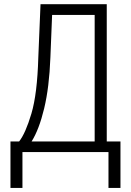

<svg xmlns="http://www.w3.org/2000/svg" viewBox="-20 -731 630 923"><path d="M435.1 -50.8V-659.2H230.5L222.2 -453.6Q216.8 -311.5 192.4 -210Q168 -108.4 131.8 -50.8ZM559.1 172.4H501.5V0H87.9V172.4H30.3V-50.8H71.8Q102.5 -89.4 130.9 -184.6Q159.2 -279.8 164.1 -453.6L174.8 -710.9H493.2V-50.8H559.1Z"/></svg>

Font: RobotoCondensed-Light
Style: Light
Weight: 300
Designer: Google
Version: Version 1.200311; 2013